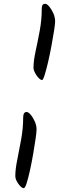

<svg xmlns="http://www.w3.org/2000/svg" viewBox="-20 -848 368 1003"><path d="M200 -430Q192 -430 181.5 -441Q171 -452 163 -467Q155 -482 155 -494Q155 -530 166 -580.5Q177 -631 187.5 -687.5Q198 -744 198 -798Q198 -814 201.5 -821Q205 -828 217 -828Q225 -828 237 -814Q249 -800 258.5 -779Q268 -758 268 -736Q268 -723 262.5 -688Q257 -653 249 -609.5Q241 -566 231.5 -525Q222 -484 213.5 -457Q205 -430 200 -430ZM104 135Q96 135 85.5 124Q75 113 67.5 98.5Q60 84 60 71Q60 36 70.5 -15Q81 -66 91 -122.5Q101 -179 101 -233Q101 -263 119 -263Q128 -263 140 -249Q152 -235 161.5 -214Q171 -193 171 -172Q171 -158 166 -123.5Q161 -89 153.5 -45Q146 -1 137 40Q128 81 119.5 108Q111 135 104 135Z"/></svg>

Font: Solitreo
Style: Regular
Weight: 400
Designer: Nathan Gross, Bryan Kirschen, Binghamton University
Foundry: Eli Heuer
Version: Version 1.100; ttfautohint (v1.8.4.7-5d5b)